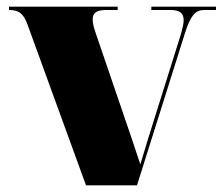

<svg xmlns="http://www.w3.org/2000/svg" viewBox="-20 -556 668 576"><path d="M63 -481 238 0H391L535 -457C552 -511 567 -526 592 -526H628V-536H434V-526H490C518 -526 531 -518 531 -495C531 -484 527 -468 521 -448L425 -142C417 -116 409 -90 401 -63C386 -109 363 -176 349 -217L267 -457C261 -474 258 -488 258 -498C258 -518 271 -526 298 -526H333V-536H7V-526C37 -526 51 -515 63 -481Z"/></svg>

Font: Noto Serif Display Black
Style: Regular
Weight: 900
Designer: Monotype Design Team
Foundry: Monotype Imaging Inc.
Version: Version 2.009